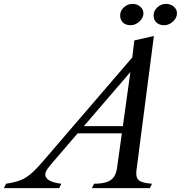

<svg xmlns="http://www.w3.org/2000/svg" viewBox="-146 -970 932 990"><path d="M540.5 -615 128 -135.5Q105 -108.5 96.2 -95.2Q87.5 -82 87.5 -69.5Q87.5 -53.5 106.2 -41Q125 -28.5 170 -22.5L159.5 0H-126L-115 -22.5Q-82 -27.5 -57.2 -35Q-32.5 -42.5 -12 -55.2Q8.5 -68 29 -88Q49.5 -108 75 -137.5L556 -697ZM491.5 -282.5H239L270 -319.5H497ZM532.5 -643 546.5 -761.5 647.5 -784.5 557.5 -91Q553 -57.5 568.2 -42Q583.5 -26.5 638 -22.5L626.5 0H327.5L339 -22.5Q379.5 -23 404 -31.2Q428.5 -39.5 441 -57.5Q453.5 -75.5 457.5 -104ZM700 -840Q675.5 -840 660.8 -853.8Q646 -867.5 646 -890.5Q646 -914.5 665.5 -932.2Q685 -950 710.5 -950Q732.5 -950 749.5 -936.2Q766.5 -922.5 766.5 -901Q766.5 -878 746 -859Q725.5 -840 700 -840ZM527 -840Q502.5 -840 488 -853.8Q473.5 -867.5 473.5 -890.5Q473.5 -914.5 492.8 -932.2Q512 -950 537.5 -950Q559.5 -950 576.5 -936.2Q593.5 -922.5 593.5 -901Q593.5 -878 573 -859Q552.5 -840 527 -840Z"/></svg>

Font: Libre Caslon Text
Style: Italic
Weight: 400
Italic angle: -22.583°
Designer: Pablo Impallari, Rodrigo Fuenzalida, Katja Schimmel
Foundry: Pablo Impallari, Rodrigo Fuenzalida
Version: Version 2.000